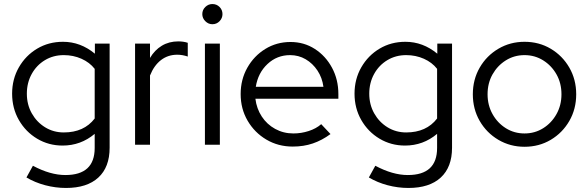

<svg xmlns="http://www.w3.org/2000/svg" viewBox="-20 -717 2914 951"><path d="M307 214Q255 214 204 200.5Q153 187 111 162L143 104Q229 150 304 150Q449 150 449 16V-54Q380 4 290 4Q221 4 164 -30Q107 -64 73.5 -122.5Q40 -181 40 -253Q40 -325 73.5 -383.5Q107 -442 164 -476Q221 -510 292 -510Q379 -510 450 -451V-501H523V15Q523 111 467 162.5Q411 214 307 214ZM296 -61Q396 -61 449 -130V-376Q424 -408 383.5 -426Q343 -444 296 -444Q244 -444 202.5 -419Q161 -394 137 -350.5Q113 -307 113 -253Q113 -199 137.5 -155.5Q162 -112 203.5 -86.5Q245 -61 296 -61Z M649 0V-501H723V-430Q746 -469 781.5 -490.5Q817 -512 863 -512Q889 -512 910 -505V-437Q883 -446 858 -446Q812 -446 777.5 -419.5Q743 -393 723 -343V0Z M995 0V-501H1069V0ZM1032 -597Q1012 -597 997 -612Q982 -627 982 -647Q982 -668 997 -682.5Q1012 -697 1032 -697Q1053 -697 1067.5 -682.5Q1082 -668 1082 -647Q1082 -627 1067.5 -612Q1053 -597 1032 -597Z M1430 9Q1358 9 1299.5 -25.5Q1241 -60 1206.5 -119Q1172 -178 1172 -251Q1172 -323 1205 -381.5Q1238 -440 1294 -474.5Q1350 -509 1419 -509Q1486 -509 1539.5 -474.5Q1593 -440 1624.5 -381.5Q1656 -323 1656 -251V-228H1245Q1251 -179 1276.5 -140Q1302 -101 1343 -78.5Q1384 -56 1433 -56Q1472 -56 1509 -68Q1546 -80 1571 -102L1617 -53Q1575 -22 1529.5 -6.5Q1484 9 1430 9ZM1247 -287H1582Q1576 -332 1552.5 -367.5Q1529 -403 1494 -423.5Q1459 -444 1417 -444Q1352 -444 1305 -400Q1258 -356 1247 -287Z M2003 214Q1951 214 1900 200.5Q1849 187 1807 162L1839 104Q1925 150 2000 150Q2145 150 2145 16V-54Q2076 4 1986 4Q1917 4 1860 -30Q1803 -64 1769.5 -122.5Q1736 -181 1736 -253Q1736 -325 1769.5 -383.5Q1803 -442 1860 -476Q1917 -510 1988 -510Q2075 -510 2146 -451V-501H2219V15Q2219 111 2163 162.5Q2107 214 2003 214ZM1992 -61Q2092 -61 2145 -130V-376Q2120 -408 2079.5 -426Q2039 -444 1992 -444Q1940 -444 1898.5 -419Q1857 -394 1833 -350.5Q1809 -307 1809 -253Q1809 -199 1833.5 -155.5Q1858 -112 1899.5 -86.5Q1941 -61 1992 -61Z M2578 10Q2507 10 2448.5 -24.5Q2390 -59 2356 -118Q2322 -177 2322 -250Q2322 -323 2356 -382Q2390 -441 2448.5 -475.5Q2507 -510 2578 -510Q2650 -510 2708 -475.5Q2766 -441 2800 -382Q2834 -323 2834 -250Q2834 -177 2800 -118Q2766 -59 2708 -24.5Q2650 10 2578 10ZM2578 -56Q2629 -56 2670.5 -82Q2712 -108 2736.5 -152Q2761 -196 2761 -250Q2761 -305 2736.5 -348.5Q2712 -392 2670.5 -418Q2629 -444 2578 -444Q2527 -444 2485.5 -418Q2444 -392 2419.5 -348.5Q2395 -305 2395 -250Q2395 -196 2419.5 -152Q2444 -108 2485.5 -82Q2527 -56 2578 -56Z"/></svg>

Font: Red Hat Display VF
Style: Regular
Weight: 300
Designer: Pentagram, MCKL
Foundry: Pentagram, MCKL
Version: Version 1.023